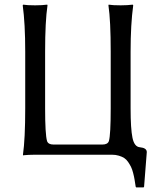

<svg xmlns="http://www.w3.org/2000/svg" viewBox="-20 -668 679 829"><path d="M543.9 -200.2V-444.8C543.9 -523.6 547.7 -590.3 555.2 -645L553.2 -647.9L547.9 -647.5C544.3 -646.8 538.1 -646.2 529.3 -645.8C520.5 -645.3 511.1 -645 501 -645C477.5 -645 460.3 -646 449.2 -647.9L448.2 -645C454.8 -600.7 458 -534 458 -444.8V-200.2C458 -124.3 455.4 -77.3 450.2 -59.1C446.9 -49 437.5 -43.9 421.9 -43.9H210.9C195.6 -43.9 186.4 -49 183.1 -59.1C177.6 -78.3 174.8 -125.3 174.8 -200.2V-444.8C174.8 -531.7 178.2 -598.5 185.1 -645L184.1 -647.9L178.7 -647.5C175.1 -646.8 169 -646.2 160.4 -645.8C151.8 -645.3 142.3 -645 131.8 -645C109 -645 91.8 -646 80.1 -647.9L78.1 -645C85.3 -592.6 88.9 -525.9 88.9 -444.8V-200.2C88.9 -112 85.6 -45.2 79.1 0L80.1 2.9L85.4 2C89 1.6 95.1 1.2 103.8 0.7C112.4 0.2 121.7 0 131.8 0H462.9C474 0 484 1.4 493.2 4.2C502.3 6.9 510 10.3 516.4 14.4C522.7 18.5 528.4 24.3 533.4 31.7C538.5 39.2 542.6 46.3 545.9 53C549.2 59.7 552.2 68.4 554.9 79.1C557.7 89.8 559.7 99.3 561 107.4L565.9 138.2L567.9 141.1H600.1L602.1 138.2L613.8 -11.2C613.8 -23.3 603.8 -30.3 584 -32.2C568 -33.5 557.4 -47.1 552 -73C546.6 -98.9 543.9 -141.3 543.9 -200.2Z"/></svg>

Font: Linux Biolinum G
Style: Bold
Weight: 700
Designer: Philipp H. Poll
Foundry: Philipp H. Poll
Version: Version 1.1.0